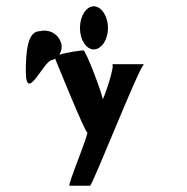

<svg xmlns="http://www.w3.org/2000/svg" viewBox="-20 -776 594 610"><path d="M62 -550C62 -444 120 -585 145 -585C149 -586 152 -588 155 -590C169 -556 250 -356 257 -356C265 -356 193 -186 201 -186H266C274 -186 425 -572 438 -572H336C348 -572 306 -450 306 -462C306 -475 253 -616 245 -616C239 -616 193 -610 168 -602C176 -614 179 -630 172 -645C162 -670 134 -684 108 -677C82 -677 62 -656 62 -550ZM234 -687C234 -649 254 -619 278 -619C302 -619 323 -649 323 -687C323 -725 302 -756 278 -756C254 -756 234 -725 234 -687Z"/></svg>

Font: Ampere
Style: SuCnd
Weight: 400
Version: Version 1